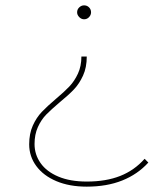

<svg xmlns="http://www.w3.org/2000/svg" viewBox="-20 -540 594 717"><path d="M304 157Q239 157 190.5 136.5Q142 116 115.5 80Q89 44 89 -1Q89 -41 102.5 -71Q116 -101 136 -122Q156 -143 189 -171Q220 -197 239 -217Q258 -237 271 -265Q284 -293 284 -329H304Q304 -288 290 -257.5Q276 -227 256 -206Q236 -185 203 -158Q171 -131 152.5 -112Q134 -93 121.5 -65.5Q109 -38 109 -2Q109 37 131.5 69Q154 101 198 119.5Q242 138 304 138Q376 138 429 117Q482 96 520 53L534 67Q494 111 436.5 134Q379 157 304 157ZM294 -468Q284 -468 276 -476Q268 -484 268 -494Q268 -505 276 -512.5Q284 -520 294 -520Q305 -520 312.5 -512.5Q320 -505 320 -494Q320 -484 312.5 -476Q305 -468 294 -468Z"/></svg>

Font: Montserrat
Style: Regular
Weight: 400
Designer: Julieta Ulanovsky
Foundry: Julieta Ulanovsky
Version: Version 8.000